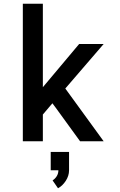

<svg xmlns="http://www.w3.org/2000/svg" viewBox="-20 -755 640 1026"><path d="M102 0V-735H209V-289L403 -520H534L329 -282L534 0H408L278 -179L260 -203L209 -143V0ZM290 251 261 209Q275 200 283.5 186Q292 172 292 155H251V57H349V155Q349 170 344.5 184Q340 198 332 210.5Q324 223 313.5 233.5Q303 244 290 251Z"/></svg>

Font: Iosevka SS04 Semibold Extended
Style: Regular
Weight: 600
Width: 7
Monospace: yes
Designer: Belleve Invis
Foundry: Belleve Invis
Version: Version 19.0.0; ttfautohint (v1.8.4)